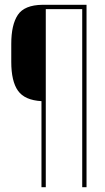

<svg xmlns="http://www.w3.org/2000/svg" viewBox="-20 -720 436 801"><path d="M323 -682H171V61H153V-298Q83 -302 55 -341.5Q27 -381 27 -462V-537Q27 -617 54.5 -658Q82 -699 157 -700H341V61H323Z"/></svg>

Font: Bebas Neue Light
Style: Regular
Weight: 300
Designer: Ryoichi Tsunekawa
Foundry: Ryoichi Tsunekawa
Version: Version 001.003; ttfautohint (v1.5.65-e2d9)